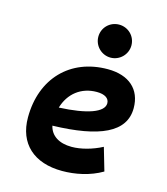

<svg xmlns="http://www.w3.org/2000/svg" viewBox="-113 -838 812 936"><g transform="rotate(15 293.0 -370.5)"><path d="M301.8 -115.7C237.8 -115.7 195.8 -143.6 185.1 -191.4C420.9 -197.8 545.9 -253.4 545.9 -376C545.9 -471.2 482.4 -527.3 375.5 -527.3C186 -527.3 59.6 -396.5 59.6 -199.7C59.6 -67.9 144.5 9.8 287.6 9.8C352.1 9.8 425.8 -4.4 487.8 -41L454.1 -156.7C404.8 -130.9 348.6 -115.7 301.8 -115.7ZM372.6 -585C418.5 -585 456.1 -622.6 456.1 -668.5C456.1 -715.3 418.5 -751.5 372.6 -751.5C326.7 -751.5 289.1 -715.3 289.1 -668.5C289.1 -622.6 326.7 -585 372.6 -585ZM192.4 -284.7C214.4 -359.4 273.4 -406.2 352.1 -406.2C392.6 -406.2 415.5 -391.1 415.5 -365.7C415.5 -320.3 333.5 -291 192.4 -284.7Z"/></g></svg>

Font: Cascadia Mono PL
Style: Bold Italic
Weight: 700
Italic angle: -10°
Monospace: yes
Designer: Aaron Bell
Foundry: Saja Typeworks
Version: Version 2404.023